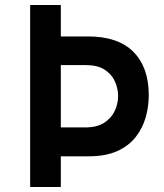

<svg xmlns="http://www.w3.org/2000/svg" viewBox="-20 -744 653 764"><path d="M330 -599Q450 -599 511 -537.5Q572 -476 572 -365Q572 -321 560 -278Q548 -235 520.5 -199.5Q493 -164 447 -143Q401 -122 332 -122H222V0H100V-724H222V-599ZM320 -237Q366 -237 394.5 -255.5Q423 -274 436.5 -302.5Q450 -331 450 -362Q450 -392 437 -420.5Q424 -449 396 -467Q368 -485 321 -485H222V-237Z"/></svg>

Font: Reem Kufi Medium
Style: Regular
Weight: 500
Designer: Khaled Hosny
Version: Version 1.001